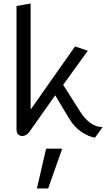

<svg xmlns="http://www.w3.org/2000/svg" viewBox="-20 -783 616 1116"><path d="M532 17.5Q493 10.5 452.2 -17Q411.5 -44.5 381.5 -94.5L301 -229L148.5 -13.5Q135 3 118 6.5Q101 10 88.5 0.8Q76 -8.5 76 -30V-748L158 -763V-146L416 -513L490.5 -488L347 -290L445.5 -135Q472 -93 505 -68.5Q538 -44 576.5 -44.5ZM194.5 312.5 248 81H341.5L260 312.5Z"/></svg>

Font: Mooli
Style: Regular
Weight: 400
Designer: Vernon Adams
Foundry: Vernon Adams
Version: Version 1.000; ttfautohint (v1.8.4.7-5d5b);gftools[0.9.33]